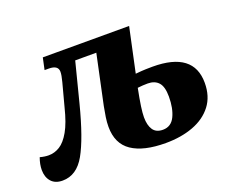

<svg xmlns="http://www.w3.org/2000/svg" viewBox="-126 -690 1036 855"><g transform="rotate(-20 391.5 -263.0)"><path d="M39 10Q4 10 -14.5 -11Q-33 -32 -33 -66Q-33 -93 -22 -123Q0 -117 19 -117Q47 -117 72 -132.5Q97 -148 119 -186.5Q141 -225 158 -294L187 -403Q195 -433 195 -449Q195 -480 151 -480H131L143 -536H552L507 -326Q537 -329 556.5 -329.5Q576 -330 588 -330Q782 -330 782 -183Q782 -119 749 -76Q716 -33 658.5 -11.5Q601 10 528 10Q423 10 367.5 -27.5Q312 -65 312 -145Q312 -167 315.5 -190Q319 -213 324 -239L374 -474H274L226 -286Q187 -134 146.5 -62Q106 10 39 10ZM536 -50Q575 -50 593 -87Q611 -124 611 -180Q611 -227 593 -247Q575 -267 542 -267Q519 -267 494 -264Q484 -214 479.5 -182Q475 -150 475 -131Q475 -93 489.5 -71.5Q504 -50 536 -50Z"/></g></svg>

Font: Noto Serif SemiCondensed ExtraBold
Style: Italic
Weight: 800
Width: 4
Italic angle: -12°
Designer: Monotype Design Team
Foundry: Monotype Imaging Inc.
Version: Version 2.014; ttfautohint (v1.8.4.7-5d5b)